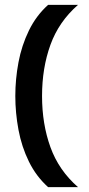

<svg xmlns="http://www.w3.org/2000/svg" viewBox="-20 -698 365 790"><path d="M178 72Q129 28 99 -33Q69 -94 56 -164Q43 -234 43 -303Q43 -372 56 -441.5Q69 -511 99 -572.5Q129 -634 178 -678H301Q222 -609 187.5 -513.5Q153 -418 153 -303Q153 -188 187.5 -92.5Q222 3 301 72Z"/></svg>

Font: Kanit
Style: Regular
Weight: 400
Designer: Katatrad Team
Foundry: CadsonDemak
Version: Version 2.000; ttfautohint (v1.8.3)